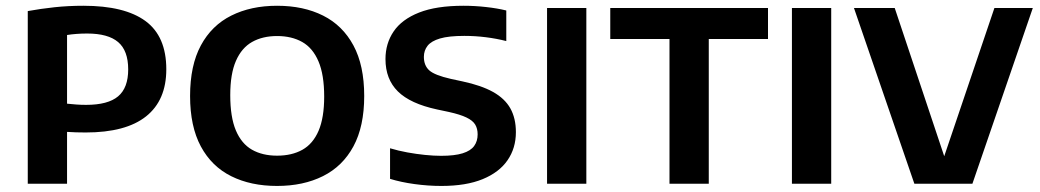

<svg xmlns="http://www.w3.org/2000/svg" viewBox="-20 -622 3520 650"><path d="M74 0V-584.5Q118 -592.5 164.5 -597.5Q211 -602.5 262.5 -602.5Q402 -602.5 472.5 -550.8Q543 -499 543 -387.5Q543 -282.5 474.5 -228Q406 -173.5 270 -173.5Q253 -173.5 237.2 -174Q221.5 -174.5 207 -175.5V0ZM271.5 -267Q345.5 -267 379.8 -295.8Q414 -324.5 414 -387Q414 -450.5 380 -479.5Q346 -508.5 275 -508.5Q256 -508.5 239.2 -507.2Q222.5 -506 207 -503.5V-271Q223 -269.5 238.2 -268.2Q253.5 -267 271.5 -267Z M918 7.5Q829 7.5 762.8 -25.5Q696.5 -58.5 660 -126.2Q623.5 -194 623.5 -297Q623.5 -400.5 660 -468.2Q696.5 -536 763 -569.2Q829.5 -602.5 918 -602.5Q1007.5 -602.5 1073.8 -569.2Q1140 -536 1176.5 -468.2Q1213 -400.5 1213 -297Q1213 -194 1176.5 -126.5Q1140 -59 1073.5 -25.8Q1007 7.5 918 7.5ZM918 -95Q968 -95 1003.8 -115Q1039.5 -135 1058.5 -179.2Q1077.5 -223.5 1077.5 -295Q1077.5 -369 1058.2 -414.2Q1039 -459.5 1003.2 -479.8Q967.5 -500 918 -500Q869 -500 833.5 -480Q798 -460 778.8 -416Q759.5 -372 759.5 -300Q759.5 -225.5 778.5 -180.5Q797.5 -135.5 833 -115.2Q868.5 -95 918 -95Z M1474.5 7.5Q1429 7.5 1383.5 1.2Q1338 -5 1300.5 -16.5V-120Q1329 -111.5 1359.2 -106Q1389.5 -100.5 1419 -97.5Q1448.5 -94.5 1473.5 -94.5Q1519 -94.5 1546.2 -103Q1573.5 -111.5 1585.2 -127.8Q1597 -144 1597 -167Q1597 -186.5 1588.8 -200.2Q1580.5 -214 1559.2 -224.2Q1538 -234.5 1499.5 -243L1459.5 -251.5Q1369 -271 1327 -312.5Q1285 -354 1285 -422Q1285 -475 1312.8 -515.8Q1340.5 -556.5 1398.8 -579.5Q1457 -602.5 1549 -602.5Q1587.5 -602.5 1625.5 -598.2Q1663.5 -594 1694 -586.5V-483Q1660.5 -491.5 1624.5 -496Q1588.5 -500.5 1552 -500.5Q1499.5 -500.5 1469.8 -491.8Q1440 -483 1427.5 -467Q1415 -451 1415 -429.5Q1415 -400.5 1433 -384Q1451 -367.5 1506 -355L1545.5 -346.5Q1609 -333 1649 -310.8Q1689 -288.5 1707.8 -255Q1726.5 -221.5 1726.5 -174.5Q1726.5 -120.5 1698.2 -79.5Q1670 -38.5 1614 -15.5Q1558 7.5 1474.5 7.5Z M1832 0V-595H1965V0Z M2246.5 0V-490H2046V-595H2580V-490H2379.5V0Z M2661 0V-595H2794V0Z M3075.5 0 2871 -595H3009L3191 -50H3162L3346.5 -595H3476.5L3272 0Z"/></svg>

Font: Encode Sans SC Condensed Thin SemiBold
Style: Regular
Weight: 600
Version: Version 3.002